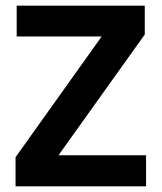

<svg xmlns="http://www.w3.org/2000/svg" viewBox="-20 -659 572 679"><path d="M187 -110H496.5V0H35V-103L339.5 -530H39V-639H492V-537Z"/></svg>

Font: Anek Malayalam SemiBold
Style: Regular
Weight: 600
Version: Version 1.003